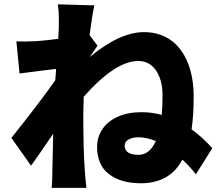

<svg xmlns="http://www.w3.org/2000/svg" viewBox="-20 -821 1017 897"><path d="M832 -75.2Q773.4 35.2 637.7 35.2Q544.9 35.2 489.3 -7.3Q433.6 -49.8 433.6 -134.8Q433.6 -180.7 458.5 -217.8Q483.4 -254.9 530.8 -275.9Q578.1 -296.9 640.6 -296.9Q690.4 -296.9 735.4 -284.2Q739.3 -322.3 739.3 -376Q739.3 -447.3 709 -491.7Q678.7 -536.1 626 -536.1Q518.6 -536.1 371.1 -369.1Q369.1 -314.5 369.1 -291Q369.1 -121.1 376 -27.3Q377.9 7.8 383.8 56.6H221.7Q224.6 18.6 224.6 -24.4L228.5 -196.3Q145.5 -74.2 125 -46.9L33.2 -176.8Q166 -342.8 238.3 -446.3L242.2 -499Q163.1 -490.2 71.3 -477.5L56.6 -627.9L93.8 -627Q104.5 -627 153.3 -628.9Q192.4 -631.8 252 -639.6Q254.9 -686.5 254.9 -705.1Q254.9 -710.9 254.9 -741.2Q254.9 -771.5 250 -800.8L420.9 -795.9Q411.1 -752.9 398.4 -657.2L435.5 -607.4Q426.8 -595.7 399.4 -554.7Q540 -670.9 652.3 -670.9Q723.6 -670.9 775.9 -634.8Q828.1 -598.6 856.4 -530.3Q884.8 -461.9 884.8 -369.1Q884.8 -282.2 875 -216.8Q924.8 -180.7 971.7 -128.9L895.5 -6.8Q864.3 -45.9 832 -75.2ZM627.9 -97.7Q678.7 -97.7 708 -162.1Q663.1 -179.7 627.9 -179.7Q599.6 -179.7 581.1 -169.4Q562.5 -159.2 562.5 -140.6Q562.5 -97.7 627.9 -97.7Z"/></svg>

Font: Min Sans Black
Style: Regular
Weight: 900
Designer: Jinseong-Kim, NotoSansCJK, Nunito
Foundry: Jinseong-Kim
Version: Version 1.000